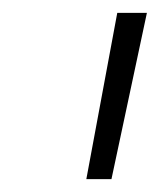

<svg xmlns="http://www.w3.org/2000/svg" viewBox="-20 -720 248 298"><path d="M114 -442 162 -700H208L153 -442Z"/></svg>

Font: Montserrat Light
Style: Italic
Weight: 300
Italic angle: -11.3°
Designer: Julieta Ulanovsky
Foundry: Julieta Ulanovsky
Version: Version 9.000; ttfautohint (v1.8.4.7-5d5b)